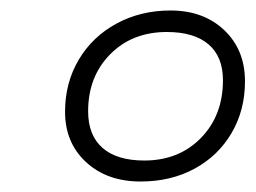

<svg xmlns="http://www.w3.org/2000/svg" viewBox="-20 -730 488 366"><path d="M104 -517Q104 -572 130 -616Q156 -660 202 -685Q248 -710 305 -710Q368 -710 407.5 -672.5Q447 -635 447 -575Q447 -520 421.5 -476.5Q396 -433 351 -408.5Q306 -384 248 -384Q184 -384 144 -421Q104 -458 104 -517ZM405 -577Q405 -622 377.5 -645.5Q350 -669 298 -669Q232 -669 190 -626.5Q148 -584 148 -518Q148 -472 175.5 -448Q203 -424 255 -424Q321 -424 363 -467Q405 -510 405 -577Z"/></svg>

Font: Kodchasan ExtraLight
Style: Italic
Weight: 275
Italic angle: -10°
Version: Version 1.000; ttfautohint (v1.6)